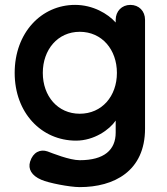

<svg xmlns="http://www.w3.org/2000/svg" viewBox="-20 -565 682 785"><path d="M40 -267C40 -104 149 10 291 10C365 10 428 -35 453 -72V-23C453 48 406 90 306 90C264 90 193 61 174 54C145 44 115 57 103 96C94 126 109 153 149 170C178 183 265 200 306 200C446 200 573 135 573 -39V-484C573 -520 548 -545 513 -545C478 -545 453 -519 453 -484V-473C421 -509 360 -545 287 -545C149 -545 40 -431 40 -267ZM458 -267C458 -172 397 -100 306 -100C216 -100 155 -172 155 -267C155 -362 216 -435 306 -435C397 -435 458 -362 458 -267Z"/></svg>

Font: Hotpoint
Style: Bold
Weight: 700
Designer: Andrew Paglinawan, Luciano Perondi, Riccardo Olocco
Foundry: CAST Cooperativa Anonima Servizi Tipografici
Version: Version 1.000;PS 2.1;hotconv 16.6.51;makeotf.lib2.5.65220